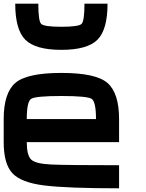

<svg xmlns="http://www.w3.org/2000/svg" viewBox="-20 -1020 790 1040"><path d="M500 -375Q500 -468.8 476.6 -484.4Q453.1 -500 312.5 -500Q171.9 -500 148.4 -484.4Q125 -468.8 125 -375ZM0 -250V-375Q0 -515.6 62.5 -570.3Q125 -625 312.5 -625Q500 -625 562.5 -570.3Q625 -515.6 625 -375V-250H125Q125 -179.7 148.4 -156.2Q171.9 -132.8 257.8 -128.9Q343.8 -125 625 -125V0Q343.8 0 218.8 -15.6Q93.8 -31.2 46.9 -82Q0 -132.8 0 -250ZM62.5 -1000H187.5Q187.5 -906.2 203.1 -890.6Q218.8 -875 312.5 -875Q406.2 -875 421.9 -890.6Q437.5 -906.2 437.5 -1000H562.5Q562.5 -859.4 507.8 -804.7Q453.1 -750 312.5 -750Q171.9 -750 117.2 -804.7Q62.5 -859.4 62.5 -1000Z"/></svg>

Font: CraftyPE
Style: Regular
Weight: 400
Designer: Erek Butcher
Foundry: Haunted Coop
Version: Version 0.018;April 4, 2024;FontCreator 15.0.0.2962 64-bit